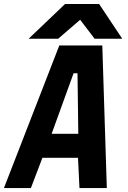

<svg xmlns="http://www.w3.org/2000/svg" viewBox="-31 -956 651 976"><path d="M270.5 -725H489L512 0H373L365.5 -154H184.5L126 0H-11ZM367 -276 363 -583.5H343L231.5 -276ZM299.5 -935.5H473L590.5 -759H450L376.5 -855.5L264.5 -759H114.5Z"/></svg>

Font: JuliaMono ExtraBold
Style: Italic
Weight: 800
Italic angle: -9°
Monospace: yes
Designer: cormullion
Foundry: corm
Version: Version 0.057; ttfautohint (v1.8.4)